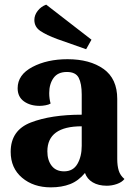

<svg xmlns="http://www.w3.org/2000/svg" viewBox="-20 -785 580 827"><path d="M199 22Q124 22 75 -19.5Q26 -61 26 -131Q26 -224 113 -257.5Q200 -291 332 -291V-378Q332 -425 319 -450Q306 -475 268 -475Q229 -475 210.5 -449Q192 -423 192 -384Q192 -360 198 -339Q190 -334 176 -331.5Q162 -329 151 -329Q110 -329 83 -348.5Q56 -368 56 -405Q56 -463 119.5 -496.5Q183 -530 271 -530Q367 -530 426 -488Q485 -446 485 -359V-100Q485 -71 491.5 -50Q498 -29 516 -14Q505 0 483.5 7.5Q462 15 440 15Q404 15 379.5 0.5Q355 -14 346 -40Q318 -6 282 8Q246 22 199 22ZM332 -157V-241Q184 -241 184 -133Q184 -95 202.5 -71Q221 -47 256 -47Q295 -47 313.5 -79Q332 -111 332 -157ZM128 -699Q128 -720 142.5 -738.5Q157 -757 179 -765L374 -614L351 -573L226 -617Q180 -634 154 -651.5Q128 -669 128 -699Z"/></svg>

Font: Sansita
Style: Bold
Weight: 700
Designer: Pablo Cosgaya
Foundry: Omnibus-Type
Version: Version 1.006